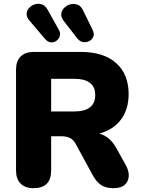

<svg xmlns="http://www.w3.org/2000/svg" viewBox="-20 -977 746 1006"><path d="M248 -393H370Q423 -393 451 -414.5Q479 -436 479 -479Q479 -522 451 -543Q423 -564 370 -564H248ZM384 -777 315 -866Q299 -886 301 -904.5Q303 -923 317 -936.5Q331 -950 349.5 -954.5Q368 -959 386 -952.5Q404 -946 414 -925L466 -819Q475 -800 469 -785Q463 -770 448 -762Q433 -754 415.5 -756.5Q398 -759 384 -777ZM217 -772 136 -867Q119 -886 119.5 -904Q120 -922 132.5 -935.5Q145 -949 163 -954.5Q181 -960 199 -954Q217 -948 229 -927L287 -823Q298 -805 293.5 -789Q289 -773 276 -763.5Q263 -754 247 -755Q231 -756 217 -772ZM156 9Q112 9 88 -15Q64 -39 64 -84V-612Q64 -657 88 -681Q112 -705 157 -705H403Q523 -705 588.5 -646.5Q654 -588 654 -484Q654 -405 614.5 -351.5Q575 -298 501 -277Q557 -261 590 -200L640 -110Q656 -81 654.5 -53.5Q653 -26 633.5 -8.5Q614 9 574 9Q535 9 510.5 -7Q486 -23 467 -57L376 -224Q364 -246 345.5 -254.5Q327 -263 303 -263H248V-84Q248 9 156 9Z"/></svg>

Font: Chiron GoRound TC H
Style: Regular
Weight: 900
Designer: Ryoko NISHIZUKA 西塚涼子 (kana, bopomofo & ideographs); Paul D. Hunt (Latin, Greek & Cyrillic); Sandoll Communications 산돌커뮤니
Foundry: Adobe
Version: Version 1.000;hotconv 1.1.1;makeotfexe 2.6.0